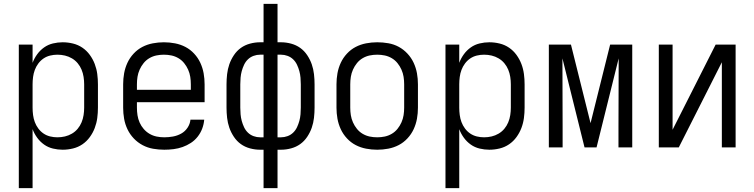

<svg xmlns="http://www.w3.org/2000/svg" viewBox="-20 -760 3890 990"><path d="M77 210V-530H148V-436Q157 -460 172 -480.5Q187 -501 207.5 -515.5Q228 -530 253 -536Q278 -542 303 -542Q330 -542 356.5 -535.5Q383 -529 405 -514Q427 -499 443 -477Q459 -455 468.5 -430Q478 -405 481.5 -378.5Q485 -352 485 -325V-205Q485 -178 481.5 -151.5Q478 -125 468.5 -100Q459 -75 443 -53Q427 -31 405 -16Q383 -1 356.5 5.5Q330 12 303 12Q278 12 253 6Q228 0 207.5 -14.5Q187 -29 172 -49.5Q157 -70 148 -94V210ZM276 -52Q296 -52 315 -56.5Q334 -61 351 -71Q368 -81 380.5 -96Q393 -111 400.5 -129Q408 -147 411 -166.5Q414 -186 414 -205V-325Q414 -344 411 -363.5Q408 -383 400.5 -401Q393 -419 380.5 -434Q368 -449 351 -459Q334 -469 315 -473.5Q296 -478 276 -478Q257 -478 238.5 -473.5Q220 -469 204.5 -458.5Q189 -448 177.5 -432.5Q166 -417 159.5 -399.5Q153 -382 150.5 -363Q148 -344 148 -325V-205Q148 -186 150.5 -167Q153 -148 159.5 -130.5Q166 -113 177.5 -97.5Q189 -82 204.5 -71.5Q220 -61 238.5 -56.5Q257 -52 276 -52Z M827 12Q798 12 769.5 7Q741 2 715.5 -11.5Q690 -25 670 -46Q650 -67 637.5 -93Q625 -119 620 -147.5Q615 -176 615 -205V-325Q615 -354 620 -382Q625 -410 637 -436Q649 -462 669 -483.5Q689 -505 714 -518Q739 -531 767.5 -536.5Q796 -542 825 -542Q854 -542 882.5 -536.5Q911 -531 936 -518Q961 -505 981 -483.5Q1001 -462 1013 -436Q1025 -410 1030 -382Q1035 -354 1035 -325V-233H686V-205Q686 -185 689 -165.5Q692 -146 700 -128Q708 -110 721 -95Q734 -80 751 -70Q768 -60 787.5 -56Q807 -52 827 -52Q849 -52 871.5 -56Q894 -60 914 -71Q934 -82 947 -101.5Q960 -121 962 -143H1033Q1031 -119 1022.5 -96.5Q1014 -74 999 -55Q984 -36 964 -23Q944 -10 921.5 -2Q899 6 875 9Q851 12 827 12ZM686 -297H964V-325Q964 -345 961 -364Q958 -383 950 -401Q942 -419 929.5 -434.5Q917 -450 900 -460Q883 -470 864 -474Q845 -478 825 -478Q805 -478 786 -474Q767 -470 750 -460Q733 -450 720.5 -434.5Q708 -419 700 -401Q692 -383 689 -364Q686 -345 686 -325Z M1339 210V12H1321Q1295 12 1269 5Q1243 -2 1222 -17Q1201 -32 1186 -54.5Q1171 -77 1162.5 -101.5Q1154 -126 1151 -152.5Q1148 -179 1148 -205V-325Q1148 -351 1151 -377.5Q1154 -404 1162.5 -428.5Q1171 -453 1186 -475.5Q1201 -498 1222 -513Q1243 -528 1269 -535Q1295 -542 1321 -542H1339V-740H1411V-542H1429Q1455 -542 1481 -535Q1507 -528 1528 -513Q1549 -498 1564 -475.5Q1579 -453 1587.5 -428.5Q1596 -404 1599 -377.5Q1602 -351 1602 -325V-205Q1602 -179 1599 -152.5Q1596 -126 1587.5 -101.5Q1579 -77 1564 -54.5Q1549 -32 1528 -17Q1507 -2 1481 5Q1455 12 1429 12H1411V210ZM1339 -52V-478H1321Q1304 -478 1287.5 -472Q1271 -466 1258.5 -454Q1246 -442 1238.5 -426Q1231 -410 1226.5 -393.5Q1222 -377 1220.5 -359.5Q1219 -342 1219 -325V-205Q1219 -188 1220.5 -170.5Q1222 -153 1226.5 -136.5Q1231 -120 1238.5 -104Q1246 -88 1258.5 -76Q1271 -64 1287.5 -58Q1304 -52 1321 -52ZM1411 -52H1429Q1446 -52 1462.5 -58Q1479 -64 1491.5 -76Q1504 -88 1511.5 -104Q1519 -120 1523.5 -136.5Q1528 -153 1529.5 -170.5Q1531 -188 1531 -205V-325Q1531 -342 1529.5 -359.5Q1528 -377 1523.5 -393.5Q1519 -410 1511.5 -426Q1504 -442 1491.5 -454Q1479 -466 1462.5 -472Q1446 -478 1429 -478H1411Z M1925 12Q1896 12 1867.5 6.5Q1839 1 1814 -12Q1789 -25 1769 -46.5Q1749 -68 1737 -94Q1725 -120 1720 -148Q1715 -176 1715 -205V-325Q1715 -354 1720 -382Q1725 -410 1737 -436Q1749 -462 1769 -483.5Q1789 -505 1814 -518Q1839 -531 1867.5 -536.5Q1896 -542 1925 -542Q1954 -542 1982.5 -537Q2011 -532 2036 -518.5Q2061 -505 2081 -483.5Q2101 -462 2113 -436Q2125 -410 2130 -382Q2135 -354 2135 -325V-205Q2135 -176 2130 -148Q2125 -120 2113 -94Q2101 -68 2081 -46.5Q2061 -25 2036 -12Q2011 1 1982.5 6.5Q1954 12 1925 12ZM1925 -52Q1945 -52 1964 -56Q1983 -60 2000 -70Q2017 -80 2029.5 -95.5Q2042 -111 2050 -129Q2058 -147 2061 -166Q2064 -185 2064 -205V-325Q2064 -345 2061 -364Q2058 -383 2050 -401Q2042 -419 2029.5 -434.5Q2017 -450 2000 -460Q1983 -470 1964 -474Q1945 -478 1925 -478Q1905 -478 1886 -474Q1867 -470 1850 -460Q1833 -450 1820.5 -434.5Q1808 -419 1800 -401Q1792 -383 1789 -364Q1786 -345 1786 -325V-205Q1786 -185 1789 -166Q1792 -147 1800 -129Q1808 -111 1820.5 -95.5Q1833 -80 1850 -70Q1867 -60 1886 -56Q1905 -52 1925 -52Z M2277 210V-530H2348V-436Q2357 -460 2372 -480.5Q2387 -501 2407.5 -515.5Q2428 -530 2453 -536Q2478 -542 2503 -542Q2530 -542 2556.5 -535.5Q2583 -529 2605 -514Q2627 -499 2643 -477Q2659 -455 2668.5 -430Q2678 -405 2681.5 -378.5Q2685 -352 2685 -325V-205Q2685 -178 2681.5 -151.5Q2678 -125 2668.5 -100Q2659 -75 2643 -53Q2627 -31 2605 -16Q2583 -1 2556.5 5.5Q2530 12 2503 12Q2478 12 2453 6Q2428 0 2407.5 -14.5Q2387 -29 2372 -49.5Q2357 -70 2348 -94V210ZM2476 -52Q2496 -52 2515 -56.5Q2534 -61 2551 -71Q2568 -81 2580.5 -96Q2593 -111 2600.5 -129Q2608 -147 2611 -166.5Q2614 -186 2614 -205V-325Q2614 -344 2611 -363.5Q2608 -383 2600.5 -401Q2593 -419 2580.5 -434Q2568 -449 2551 -459Q2534 -469 2515 -473.5Q2496 -478 2476 -478Q2457 -478 2438.5 -473.5Q2420 -469 2404.5 -458.5Q2389 -448 2377.5 -432.5Q2366 -417 2359.5 -399.5Q2353 -382 2350.5 -363Q2348 -344 2348 -325V-205Q2348 -186 2350.5 -167Q2353 -148 2359.5 -130.5Q2366 -113 2377.5 -97.5Q2389 -82 2404.5 -71.5Q2420 -61 2438.5 -56.5Q2457 -52 2476 -52Z M2810 0V-530H2924L3025 -125L3126 -530H3240V0H3169V-106Q3169 -185 3169.5 -264.5Q3170 -344 3170 -424V-459L3056 0H2994L2880 -459Q2880 -371 2880.5 -282.5Q2881 -194 2881 -106V0Z M3377 0V-530H3448V-91L3670 -530H3773V0H3702V-439L3480 0Z"/></svg>

Font: Lode Term
Style: Regular
Weight: 400
Monospace: yes
Designer: Belleve Invis
Foundry: Belleve Invis
Version: Version 29.2.0